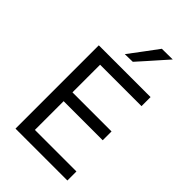

<svg xmlns="http://www.w3.org/2000/svg" viewBox="-284 -1065 1162 1162"><g transform="rotate(45 297.0 -484.5)"><path d="M92.5 0Q92.5 -59.5 92.5 -114.5Q92.5 -169.5 92.5 -235.5V-475Q92.5 -541.5 92.5 -597.5Q92.5 -653.5 92.5 -713H535.5V-635.5Q485.5 -635.5 428.2 -635.5Q371 -635.5 293 -635.5H131L181 -700Q181 -640 181 -584.2Q181 -528.5 181 -462V-249Q181 -183.5 181 -128.2Q181 -73 181 -13.5L136 -77.5H301Q366.5 -77.5 424.8 -77.5Q483 -77.5 536.5 -77.5V0ZM161.5 -323.5V-399H300Q369 -399 419 -399Q469 -399 515.5 -399V-323.5Q466.5 -323.5 416.8 -323.5Q367 -323.5 299.5 -323.5ZM241.5 -786.5Q276 -832.5 309.8 -877.5Q343.5 -922.5 377 -968L469.5 -969Q442 -938 415.2 -907.8Q388.5 -877.5 361.8 -847.5Q335 -817.5 308.5 -788Z"/></g></svg>

Font: Commissioner Thin
Style: Regular
Weight: 400
Version: Version 1.000